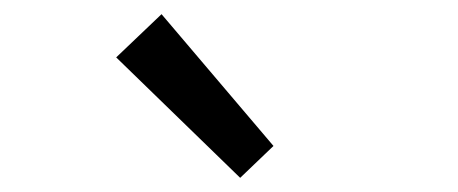

<svg xmlns="http://www.w3.org/2000/svg" viewBox="-20 -892 646 271"><path d="M319 -641 366 -686 208 -872 144 -811Z"/></svg>

Font: Noto Sans JP Regular
Style: Regular
Weight: 400
Designer: Ryoko NISHIZUKA (kana & ideographs); Paul D. Hunt (Latin, Greek & Cyrillic); Wenlong ZHANG (bopomofo); Sandoll Communica
Foundry: Adobe Systems Incorporated
Version: Version 1.004;PS 1.004;hotconv 1.0.82;makeotf.lib2.5.63406